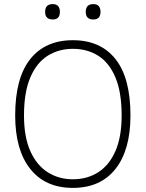

<svg xmlns="http://www.w3.org/2000/svg" viewBox="-20 -906 710 936"><path d="M200 -848Q200 -886 237 -886Q272 -886 272 -848Q272 -811 237 -811Q200 -811 200 -848ZM398 -848Q398 -886 435 -886Q470 -886 470 -848Q470 -811 435 -811Q398 -811 398 -848ZM54 -343Q54 -526 127.5 -618Q201 -710 335 -710Q470 -710 543 -618Q616 -526 616 -343Q616 -175 543 -82.5Q470 10 335 10Q201 10 127.5 -82.5Q54 -175 54 -343ZM335 -32Q405 -32 458.5 -66Q512 -100 542.5 -169Q573 -238 573 -343Q573 -457 542.5 -529Q512 -601 458.5 -634.5Q405 -668 335 -668Q267 -668 213 -634.5Q159 -601 128 -529Q97 -457 97 -343Q97 -238 128 -169Q159 -100 213 -66Q267 -32 335 -32Z"/></svg>

Font: Haskoy ExtraLight
Style: Regular
Weight: 200
Designer: Ertekin Erdin
Foundry: Ertekin Erdin
Version: Version 2.000; ttfautohint (v1.8.4.7-5d5b)